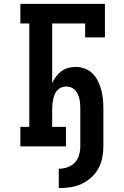

<svg xmlns="http://www.w3.org/2000/svg" viewBox="-20 -755 640 990"><path d="M283 215V115Q306 115 328 107.5Q350 100 365.5 83.5Q381 67 387.5 45Q394 23 394 0V-197Q394 -209 393 -221.5Q392 -234 389 -246.5Q386 -259 380.5 -270.5Q375 -282 366.5 -291Q358 -300 346 -304.5Q334 -309 322 -309Q309 -309 297.5 -304.5Q286 -300 277 -291Q268 -282 263 -270.5Q258 -259 255 -246.5Q252 -234 250.5 -221.5Q249 -209 249 -197V-101H320V0H85V-101H131V-634H85V-735H521V-562H419V-634H249V-326Q257 -344 269 -360Q281 -376 296.5 -387.5Q312 -399 331 -404.5Q350 -410 370 -410Q394 -410 417 -401.5Q440 -393 457 -376Q474 -359 485 -337Q496 -315 502 -292Q508 -269 510.5 -245Q513 -221 513 -197V0Q513 30 507 59.5Q501 89 486.5 115Q472 141 449.5 161Q427 181 400 193.5Q373 206 343 210.5Q313 215 283 215Z"/></svg>

Font: Iosevka Slab Extended
Style: Bold
Weight: 700
Width: 7
Monospace: yes
Designer: Belleve Invis
Foundry: Belleve Invis
Version: Version 11.1.0; ttfautohint (v1.8.3)